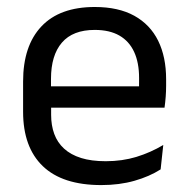

<svg xmlns="http://www.w3.org/2000/svg" viewBox="-20 -521 539 552"><path d="M271.1 11.1Q159.6 11.1 103 -43.4Q46.4 -97.8 46.4 -199.7V-286.6Q46.4 -389.4 99.1 -445.1Q151.7 -500.9 252.5 -500.9Q320.4 -500.9 366.1 -475.7Q411.7 -450.4 434.7 -403.9Q457.6 -357.4 457.6 -293V-274.8Q457.6 -259.1 456.4 -243Q455.2 -226.9 453 -211.4H378.7Q379.5 -235.6 379.7 -257.1Q379.9 -278.6 379.9 -296.4Q379.9 -341 365.6 -371.8Q351.4 -402.6 323.2 -418.8Q294.9 -435 252.5 -435Q189.4 -435 158 -398.5Q126.6 -362.1 126.6 -294.1V-247.4L127 -237.5V-190.8Q127 -160.4 136 -135.9Q145 -111.3 164.1 -93.8Q183.3 -76.2 213 -66.8Q242.8 -57.5 284.2 -57.5Q331.3 -57.5 372.3 -70Q413.3 -82.6 449.4 -104.2L441.8 -34Q409.6 -13.5 366.4 -1.2Q323.3 11.1 271.1 11.1ZM435.9 -211.4H89.1V-272.7H435.9Z"/></svg>

Font: Anek Devanagari Medium
Style: Regular
Weight: 500
Designer: Kailash Malviya (Devanagari) & Yesha Goshar (Latin)
Foundry: Ek Type
Version: Version 1.003